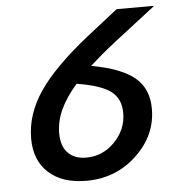

<svg xmlns="http://www.w3.org/2000/svg" viewBox="-50 -702 713 764"><g transform="rotate(-5 307.0 -320.0)"><path d="M591 -653 427 -526Q395 -501 369.5 -479.5Q344 -458 323 -439Q443 -417 496 -372.5Q549 -328 549 -248Q549 -142 466 -63.5Q383 15 265 15Q169 15 114.5 -34.5Q60 -84 60 -171Q60 -268 121 -358Q182 -448 319 -557L444 -655H591ZM259 -373Q215 -322 194 -276Q173 -230 173 -182Q173 -132 199 -104.5Q225 -77 272 -77Q339 -77 386.5 -126.5Q434 -176 434 -241Q434 -299 394 -328.5Q354 -358 259 -373Z"/></g></svg>

Font: Intel One Mono Medium
Style: Italic
Weight: 500
Italic angle: -16°
Monospace: yes
Designer: Fred Shallcrass
Foundry: Frere-Jones Type LLC
Version: Version 1.400;hotconv 1.1.0;makeotfexe 2.6.0;FJTRelease1.4